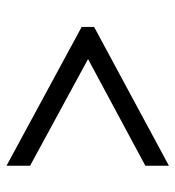

<svg xmlns="http://www.w3.org/2000/svg" viewBox="6 -660 550 603"><g transform="rotate(-90 281.5 -358.0)"><path d="M63 -103 499 -338V-377L63 -613V-539L398 -357L63 -177Z"/></g></svg>

Font: Noto Serif Devanagari SemiBold
Style: Regular
Weight: 600
Designer: Universal Thirst, Indian Type Foundry and the Monotype Design Team
Foundry: Monotype Imaging Inc.
Version: Version 2.004